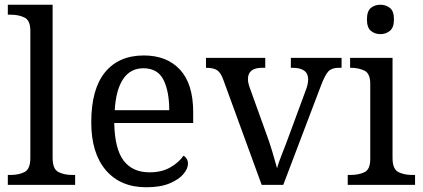

<svg xmlns="http://www.w3.org/2000/svg" viewBox="-20 -780 1784 810"><path d="M13 0V-42H26Q60 -42 84 -54.5Q108 -67 108 -114V-650Q108 -694 83.5 -706Q59 -718 26 -718H13V-760H202V-114Q202 -67 226 -54.5Q250 -42 284 -42H297V0Z M597 10Q488 10 426.5 -62Q365 -134 365 -264Q365 -404 423 -475Q481 -546 587 -546Q684 -546 739.5 -486Q795 -426 795 -307V-261H462Q464 -152 501.5 -102.5Q539 -53 611 -53Q663 -53 699.5 -74.5Q736 -96 754 -123Q761 -120 767 -111Q773 -102 773 -89Q773 -69 754 -46Q735 -23 696 -6.5Q657 10 597 10ZM694 -315Q694 -395 669.5 -443.5Q645 -492 585 -492Q530 -492 499.5 -446.5Q469 -401 464 -315Z M923 -441Q912 -473 896.5 -483.5Q881 -494 849 -494V-536H1099V-494H1086Q1026 -494 1026 -446Q1026 -438 1028 -429Q1030 -420 1034 -409L1102 -220Q1116 -183 1129 -139.5Q1142 -96 1149 -70Q1154 -91 1170 -131Q1186 -171 1199 -207L1271 -402Q1280 -426 1280 -445Q1280 -494 1214 -494H1207V-536H1421V-494H1409Q1380 -494 1365.5 -479Q1351 -464 1333 -416L1175 0H1084Z M1585 -636Q1561 -636 1544.5 -650Q1528 -664 1528 -698Q1528 -733 1544.5 -746.5Q1561 -760 1585 -760Q1608 -760 1625 -746.5Q1642 -733 1642 -698Q1642 -664 1625 -650Q1608 -636 1585 -636ZM1447 0V-42H1460Q1493 -42 1517.5 -53.5Q1542 -65 1542 -109V-426Q1542 -470 1517.5 -482Q1493 -494 1460 -494H1457V-536H1636V-114Q1636 -67 1660 -54.5Q1684 -42 1718 -42H1731V0Z"/></svg>

Font: Noto Serif Yezidi
Style: Regular
Weight: 400
Designer: Dalton Maag Ltd
Foundry: Dalton Maag Ltd
Version: Version 1.001; ttfautohint (v1.8.4.7-5d5b)